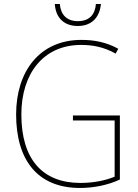

<svg xmlns="http://www.w3.org/2000/svg" viewBox="-20 -923 687 953"><path d="M481 -903H456C452 -852 425 -818 366 -818C311 -818 281 -851 277 -903H252C257 -831 301 -794 366 -794C433 -794 474 -834 481 -903ZM342 -350V-325H549V-46C503 -27 444 -15 379 -15C193 -15 86 -130 86 -355C86 -555 193 -700 383 -700C439 -700 495 -690 554 -657L567 -681C509 -713 449 -725 384 -725C177 -725 60 -569 60 -355C60 -129 166 10 377 10C444 10 516 -4 575 -32V-350Z"/></svg>

Font: Noto Sans Arabic UI SmCn Th
Style: Regular
Weight: 100
Width: 4
Designer: Monotype Design Team, Nadine Chahine and Nizar Qandah
Foundry: Monotype Imaging Inc.
Version: Version 2.010